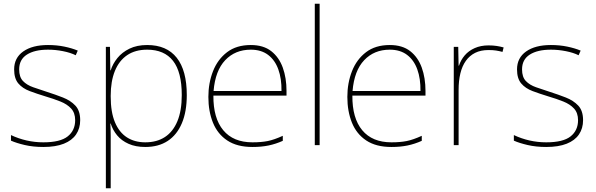

<svg xmlns="http://www.w3.org/2000/svg" viewBox="-20 -780 3201 1032"><path d="M411 -134Q411 -90 389 -57.5Q367 -25 323 -7.5Q279 10 213 10Q158 10 113 -0.5Q68 -11 39 -24V-54Q79 -35 123 -25Q167 -15 213 -15Q304 -15 344 -47Q384 -79 384 -134Q384 -173 362.5 -196.5Q341 -220 304.5 -234.5Q268 -249 224 -262Q178 -276 139.5 -290.5Q101 -305 78.5 -331.5Q56 -358 56 -407Q56 -469 105 -503.5Q154 -538 238 -538Q285 -538 326 -529.5Q367 -521 398 -508L387 -483Q359 -497 318.5 -505Q278 -513 238 -513Q166 -513 124.5 -486.5Q83 -460 83 -407Q83 -366 103.5 -344.5Q124 -323 158.5 -311Q193 -299 233 -286Q277 -272 318 -256Q359 -240 385 -212.5Q411 -185 411 -134Z M771 -538Q876 -538 930 -469.5Q984 -401 984 -269Q984 -180 957.5 -117.5Q931 -55 881.5 -22.5Q832 10 761 10Q709 10 671 -7Q633 -24 609.5 -52.5Q586 -81 575 -116H573Q575 -82 575 -49.5Q575 -17 575 15V232H549V-528H571L573 -402H575Q586 -437 611 -468Q636 -499 676 -518.5Q716 -538 771 -538ZM771 -513Q707 -513 663.5 -483.5Q620 -454 597.5 -398.5Q575 -343 575 -265V-262Q575 -177 598 -122.5Q621 -68 662.5 -41.5Q704 -15 761 -15Q823 -15 866.5 -43.5Q910 -72 933.5 -128.5Q957 -185 957 -269Q957 -393 910 -453Q863 -513 771 -513Z M1328 -538Q1396 -538 1438 -505Q1480 -472 1500 -416.5Q1520 -361 1520 -291V-266H1127Q1126 -145 1180 -80Q1234 -15 1337 -15Q1385 -15 1419.5 -22Q1454 -29 1500 -50V-23Q1462 -6 1423.5 2Q1385 10 1337 10Q1254 10 1201.5 -25Q1149 -60 1124.5 -121Q1100 -182 1100 -259Q1100 -334 1125 -397.5Q1150 -461 1200.5 -499.5Q1251 -538 1328 -538ZM1328 -513Q1244 -513 1190.5 -456.5Q1137 -400 1128 -291H1493Q1494 -357 1476 -407Q1458 -457 1421 -485Q1384 -513 1328 -513Z M1698 0H1672V-760H1698Z M2075 -538Q2143 -538 2185 -505Q2227 -472 2247 -416.5Q2267 -361 2267 -291V-266H1874Q1873 -145 1927 -80Q1981 -15 2084 -15Q2132 -15 2166.5 -22Q2201 -29 2247 -50V-23Q2209 -6 2170.5 2Q2132 10 2084 10Q2001 10 1948.5 -25Q1896 -60 1871.5 -121Q1847 -182 1847 -259Q1847 -334 1872 -397.5Q1897 -461 1947.5 -499.5Q1998 -538 2075 -538ZM2075 -513Q1991 -513 1937.5 -456.5Q1884 -400 1875 -291H2240Q2241 -357 2223 -407Q2205 -457 2168 -485Q2131 -513 2075 -513Z M2606 -536Q2630 -536 2649.5 -533Q2669 -530 2687 -525L2681 -501Q2662 -506 2645.5 -508.5Q2629 -511 2606 -511Q2564 -511 2534 -496Q2504 -481 2484 -453Q2464 -425 2454.5 -385.5Q2445 -346 2445 -297V0H2419V-528H2443L2445 -427H2447Q2457 -458 2478 -482.5Q2499 -507 2531.5 -521.5Q2564 -536 2606 -536Z M3114 -134Q3114 -90 3092 -57.5Q3070 -25 3026 -7.5Q2982 10 2916 10Q2861 10 2816 -0.5Q2771 -11 2742 -24V-54Q2782 -35 2826 -25Q2870 -15 2916 -15Q3007 -15 3047 -47Q3087 -79 3087 -134Q3087 -173 3065.5 -196.5Q3044 -220 3007.5 -234.5Q2971 -249 2927 -262Q2881 -276 2842.5 -290.5Q2804 -305 2781.5 -331.5Q2759 -358 2759 -407Q2759 -469 2808 -503.5Q2857 -538 2941 -538Q2988 -538 3029 -529.5Q3070 -521 3101 -508L3090 -483Q3062 -497 3021.5 -505Q2981 -513 2941 -513Q2869 -513 2827.5 -486.5Q2786 -460 2786 -407Q2786 -366 2806.5 -344.5Q2827 -323 2861.5 -311Q2896 -299 2936 -286Q2980 -272 3021 -256Q3062 -240 3088 -212.5Q3114 -185 3114 -134Z"/></svg>

Font: Noto Sans Armenian Thin
Style: Regular
Weight: 250
Version: Version 2.007